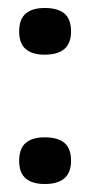

<svg xmlns="http://www.w3.org/2000/svg" viewBox="-20 -488 226 481"><path d="M92 -27Q61 -27 44.5 -41Q28 -55 28 -85Q28 -116 44.5 -130Q61 -144 92 -144Q125 -144 141.5 -130Q158 -116 158 -85Q158 -27 92 -27ZM92 -351Q61 -351 44.5 -365Q28 -379 28 -409Q28 -440 44.5 -454Q61 -468 92 -468Q125 -468 141.5 -454Q158 -440 158 -409Q158 -351 92 -351Z"/></svg>

Font: Bricolage Grotesque 20pt
Style: Regular
Weight: 400
Version: Version 1.001;gftools[0.9.33.dev8+g029e19f]